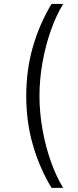

<svg xmlns="http://www.w3.org/2000/svg" viewBox="-20 -781 387 949"><path d="M109.7 -306.8Q109.7 -434.7 142.2 -548.3Q174.7 -661.9 234.7 -761.4H292.3Q257.8 -705.6 231.4 -630.7Q204.9 -555.8 190 -472.1Q175.1 -388.5 175.1 -306.8Q175.1 -225.1 190 -141.3Q204.9 -57.5 231.4 17.2Q257.8 92 292.3 147.7H234.7Q174.7 47.9 142.2 -65.7Q109.7 -179.3 109.7 -306.8Z"/></svg>

Font: Inter UI Light
Style: Regular
Weight: 300
Designer: Rasmus Andersson
Foundry: rsms
Version: 3.2;8d6f07862